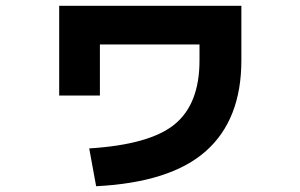

<svg xmlns="http://www.w3.org/2000/svg" viewBox="-20 -600 1040 665"><path d="M326 -446V-269H185V-580H816V-391Q816 -186 693.5 -77Q571 32 313 45L289 -86Q499 -99 585 -169.5Q671 -240 671 -391V-446Z"/></svg>

Font: M PLUS 1p ExtraBold
Style: Regular
Weight: 800
Version: Version 1.062